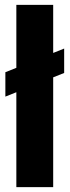

<svg xmlns="http://www.w3.org/2000/svg" viewBox="-20 -767 285 787"><path d="M243 -568V-468L198 -450V0H47V-389L2 -371V-471L47 -489V-747H198V-550Z"/></svg>

Font: Khand Black
Style: Regular
Weight: 900
Designer: Sanchit Sawaria and Jyotish Sonowal (Devanagari), Satya Rajpurohit (Latin)
Foundry: Indian Type Foundry
Version: Version 2.000;PS 1.0;hotconv 1.0.79;makeotf.lib2.5.61930